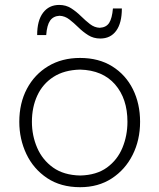

<svg xmlns="http://www.w3.org/2000/svg" viewBox="-20 -757 653 787"><path d="M308.6 10.3Q229 10.3 173.1 -27.1Q117.2 -64.5 88.1 -125.7Q59.1 -187 59.1 -257.8Q59.1 -334 90.3 -393.1Q121.6 -452.1 177.7 -485.8Q233.9 -519.5 308.1 -519.5Q384.8 -519.5 439.9 -485.1Q495.1 -450.7 524.7 -391.4Q554.2 -332 554.2 -257.8Q554.2 -183.1 523.7 -122.3Q493.2 -61.5 438 -25.6Q382.8 10.3 308.6 10.3ZM308.6 -37.6Q375.5 -39.1 418.5 -70.3Q461.4 -101.6 481.9 -151.4Q502.4 -201.2 502.4 -257.8Q502.4 -352.5 451.7 -410.9Q400.9 -469.2 308.6 -471.7Q243.2 -470.2 199 -441.7Q154.8 -413.1 132.8 -365.2Q110.8 -317.4 110.8 -257.8Q110.8 -201.2 132.3 -151.4Q153.8 -101.6 197.5 -70.3Q241.2 -39.1 308.6 -37.6ZM391.1 -599.1Q363.3 -599.1 341.6 -612.8Q319.8 -626.5 301.3 -644.8Q282.7 -663.1 264.4 -677.2Q246.1 -691.4 224.1 -692.4Q198.2 -690.9 185.3 -672.4Q172.4 -653.8 169.4 -613.3H132.3Q132.3 -672.9 156.5 -704.8Q180.7 -736.8 222.7 -736.8Q250.5 -736.8 272 -722.9Q293.5 -709 312 -690.7Q330.6 -672.4 348.9 -658.2Q367.2 -644 388.7 -643.1Q415.5 -644.5 427.5 -663.3Q439.5 -682.1 442.9 -722.2H479.5Q479.5 -662.6 456.3 -630.9Q433.1 -599.1 391.1 -599.1Z"/></svg>

Font: Pinar-DS2-FD Light
Style: Regular
Weight: 300
Designer: Amin Abedi
Version: Version 2.000